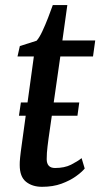

<svg xmlns="http://www.w3.org/2000/svg" viewBox="-20 -710 387 740"><path d="M53 -264 60.5 -315H285.5L278.5 -264ZM167 -175.5Q165 -158.5 163.2 -145.5Q161.5 -132.5 160.8 -121Q160 -109.5 160 -96.5Q160 -80 168 -71.2Q176 -62.5 192 -62.5Q228.5 -62.5 253.8 -75.2Q279 -88 294.5 -100.5L306.5 -60.5Q295 -46.5 272.2 -30.2Q249.5 -14 217 -2Q184.5 10 142 10Q104.5 10 80.2 -9.5Q56 -29 56 -74Q56 -79 56.2 -86Q56.5 -93 57.5 -102.5Q58.5 -112 60 -124.5Q61.5 -137 64 -154L110.5 -492.5H47.5L56.5 -532.5L121 -553Q131.5 -564.5 143 -589Q154.5 -613.5 165.2 -641.2Q176 -669 183.5 -690.5H239.5L220.5 -554H347L338.5 -492.5H212.5Z"/></svg>

Font: Merriweather 20pt
Style: Italic
Weight: 400
Italic angle: -7.8°
Version: Version 2.101